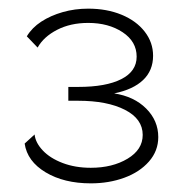

<svg xmlns="http://www.w3.org/2000/svg" viewBox="-20 -831 426 444"><path d="M190 -407Q128 -407 85.5 -432.5Q43 -458 37 -499L60 -520Q62 -501 79 -483Q96 -465 125 -454Q154 -443 190 -443Q240 -443 275 -464Q310 -485 310 -519Q310 -556 269 -577Q228 -598 161 -598H138V-630H161Q225 -630 260.5 -648Q296 -666 296 -700Q296 -735 263.5 -756.5Q231 -778 184 -778Q143 -778 112 -762Q81 -746 67 -721L42 -747Q54 -767 75.5 -781Q97 -795 125 -803Q153 -811 184 -811Q227 -811 261 -797Q295 -783 314.5 -758Q334 -733 334 -702Q334 -668 311 -646Q288 -624 244 -615Q290 -608 318 -580Q346 -552 346 -514Q346 -482 324.5 -457.5Q303 -433 267.5 -420Q232 -407 190 -407Z"/></svg>

Font: Raleway Thin Light
Style: Regular
Weight: 300
Version: Version 4.026